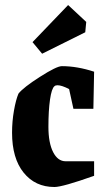

<svg xmlns="http://www.w3.org/2000/svg" viewBox="-20 -730 416 761"><path d="M147 -517.1 108.9 -563 250 -710 321.8 -643.1 317.9 -602.1ZM195.8 11.2Q119.6 11.2 73.7 -45.7Q27.8 -102.5 27.8 -204.1Q27.8 -249 35.4 -292Q43 -335 53.2 -358.9Q72.3 -383.3 138.4 -425.5Q204.6 -467.8 225.1 -467.8Q286.1 -467.8 353 -445.8L350.1 -298.8H271L253.9 -377Q224.6 -392.1 208 -392.1Q199.7 -392.1 195.8 -388.2Q184.6 -379.4 178.2 -335.2Q171.9 -291 171.9 -227.1Q171.9 -164.1 190.4 -127.4Q209 -90.8 240.2 -90.8H353V-33.2Q228 11.2 195.8 11.2Z"/></svg>

Font: Grenze
Style: Bold
Weight: 700
Designer: Renata Polastri
Foundry: Omnibus-Type
Version: Version 1.002;PS 001.002;hotconv 1.0.88;makeotf.lib2.5.64775